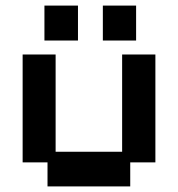

<svg xmlns="http://www.w3.org/2000/svg" viewBox="-20 -656 637 687"><path d="M150 11V-75H61V-461H179V-113H417V-461H536V-75H446V11ZM139 -511V-636H259V-511ZM348 -511V-636H467V-511Z"/></svg>

Font: Pixelify Sans SemiBold
Style: Regular
Weight: 600
Designer: Stefie Justprince
Foundry: Typecalism Foundryline
Version: Version 1.000